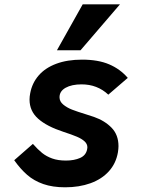

<svg xmlns="http://www.w3.org/2000/svg" viewBox="-20 -826 640 858"><path d="M43.5 -110 127 -183Q149 -158 168.2 -142.5Q187.5 -127 213.2 -117.8Q239 -108.5 274.5 -108.5Q311.5 -108.5 338 -120.2Q364.5 -132 369.5 -159.5L370.5 -167.5Q370.5 -182.5 358.2 -194Q346 -205.5 323.8 -215Q301.5 -224.5 263 -237Q189.5 -261 150.8 -295.2Q112 -329.5 112 -381Q112 -394.5 115 -409.5Q123.5 -455 152.8 -488.8Q182 -522.5 231.2 -541Q280.5 -559.5 347 -559.5Q418.5 -559.5 467.8 -538.5Q517 -517.5 551 -478L464 -403Q415 -449 344.5 -449Q300.5 -449 273.2 -433.8Q246 -418.5 246 -391.5Q246 -372.5 262.5 -358.8Q279 -345 302.2 -336Q325.5 -327 361.5 -316L400 -303.5Q448.5 -286.5 479 -254.8Q509.5 -223 509.5 -173Q509.5 -161.5 507 -145.5Q498.5 -96 466.8 -60.8Q435 -25.5 384.5 -7.2Q334 11 271 11Q215 11 173.5 -3.5Q132 -18 101.8 -44.2Q71.5 -70.5 43.5 -110ZM234.5 -601.5 349.5 -806.5H516L340 -601.5Z"/></svg>

Font: JuliaMono ExtraBold
Style: Italic
Weight: 800
Italic angle: -9°
Monospace: yes
Designer: cormullion
Foundry: corm
Version: Version 0.057; ttfautohint (v1.8.4)